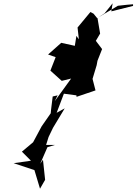

<svg xmlns="http://www.w3.org/2000/svg" viewBox="-20 -889 828 1166"><path d="M751 -860 696 -854 570 -779 548 -806 529 -816 451 -722 459 -650 444 -671 421 -527 478 -601 352 -629 272 -558 318 -542 286 -460 355 -398 412 -412 312 -274 330 -310 300 -303 290 -222 288 -201 233 -122 181 -25 113 32 168 87 63 102 189 144 223 257 254 203 241 81 224 106 268 5 314 -9H260L275 -57L302 -113L373 -231L324 -204L368 -320L444 -310L445 -301L560 -340L542 -410L567 -493L572 -520L600 -591L562 -641L588 -685L572 -780L615 -808L664 -869L656 -820L788 -853V-863Z"/></svg>

Font: Hussar Lance
Style: ExBdObl
Weight: 700
Foundry: Cannot Into Space Fonts, PlusOne Fonts
Version: Version 2.270